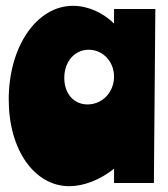

<svg xmlns="http://www.w3.org/2000/svg" viewBox="-20 -629 577 660"><path d="M514 -598H372V-548C337 -583 285 -609 231 -609C106 -609 10 -469 10 -287C10 -113 99 11 218 11C269 11 324 -11 372 -49V0H509ZM201 -361C201 -418 237 -458 285 -458C334 -458 372 -417 372 -366C372 -311 331 -270 281 -270C234 -270 201 -307 201 -361Z"/></svg>

Font: Ranchers
Style: Regular
Weight: 400
Designer: Pablo Impallari, Brenda Gallo
Foundry: Pablo Impallari, Brenda Gallo
Version: Version 1.000